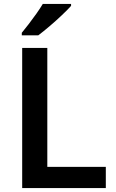

<svg xmlns="http://www.w3.org/2000/svg" viewBox="-20 -958 590 978"><path d="M93 0V-714H221V-108H519V0ZM342 -928Q326 -910 295.5 -881Q265 -852 232 -824Q199 -796 175 -778H91V-791Q106 -809 126 -835Q146 -861 165.5 -888.5Q185 -916 198 -938H342Z"/></svg>

Font: Noto Sans Malayalam SemiBold
Style: Regular
Weight: 600
Designer: Jelle Bosma - Monotype Design Team
Foundry: Monotype Imaging Inc.
Version: Version 2.104; ttfautohint (v1.8.4.7-5d5b)